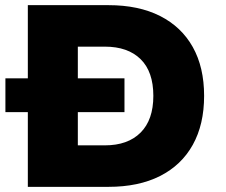

<svg xmlns="http://www.w3.org/2000/svg" viewBox="-20 -725 877 745"><path d="M88 0V-705H401Q518 -705 601 -663Q684 -621 728 -542.5Q772 -464 772 -353Q772 -242 728 -163Q684 -84 601 -42Q518 0 401 0ZM282 -161H387Q476 -161 525.5 -210.5Q575 -260 575 -353Q575 -447 525.5 -495.5Q476 -544 387 -544H282ZM1 -290V-421H463V-290Z"/></svg>

Font: Nunito Sans 6pt Black
Style: Regular
Weight: 900
Version: Version 3.101;gftools[0.9.27]